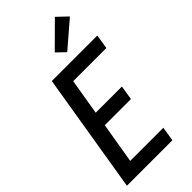

<svg xmlns="http://www.w3.org/2000/svg" viewBox="-303 -1048 1110 1110"><g transform="rotate(-45 252.5 -492.5)"><path d="M12 0 133 -735H505L491 -647H220L183 -426H397L383 -338H169L127 -88H398L384 0ZM314 -790 262 -840 408 -985 471 -925Z"/></g></svg>

Font: Iosevka Term Curly Semibold
Style: Italic
Weight: 600
Italic angle: -9°
Designer: Belleve Invis
Foundry: Belleve Invis
Version: Version 32.3.0